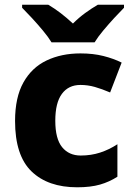

<svg xmlns="http://www.w3.org/2000/svg" viewBox="-20 -879 566 816"><path d="M308 -83Q184 -83 114 -150.5Q44 -218 44 -365Q44 -465 79.5 -528.5Q115 -592 178 -622Q241 -652 322 -652Q376 -652 419.5 -641Q463 -630 497 -613L448 -486Q413 -501 383 -509.5Q353 -518 322 -518Q271 -518 243 -480Q215 -442 215 -366Q215 -289 244 -253.5Q273 -218 323 -218Q367 -218 405.5 -230.5Q444 -243 479 -266V-128Q445 -106 405 -94.5Q365 -83 308 -83ZM199 -699Q185 -722 162.5 -749Q140 -776 116.5 -801.5Q93 -827 74 -846V-859H185Q212 -843 237.5 -823.5Q263 -804 290 -779Q315 -804 342.5 -824Q370 -844 396 -859H507V-846Q489 -828 465.5 -802.5Q442 -777 419 -749.5Q396 -722 382 -699Z"/></svg>

Font: Noto Sans Kannada UI ExtraBold
Style: Regular
Weight: 800
Designer: Jelle Bosma - Monotype Design Team
Foundry: Monotype Imaging Inc.
Version: Version 2.005; ttfautohint (v1.8.4.7-5d5b)